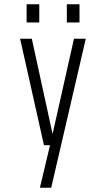

<svg xmlns="http://www.w3.org/2000/svg" viewBox="-20 -682 490 902"><path d="M167.5 200 215 0H186.5L74.5 -500H129.5L227 -52.5L327.5 -500H383L220.5 200ZM105 -662H164.5V-576.5H105ZM294 -662H353.5V-576.5H294Z"/></svg>

Font: Trispace Condensed ExtraLight
Style: Regular
Weight: 200
Width: 3
Designer: Tyler Finck
Foundry: Etcetera Type Company
Version: Version 1.210; ttfautohint (v1.8.3)